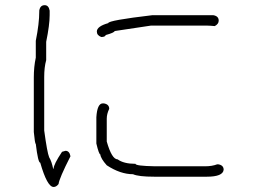

<svg xmlns="http://www.w3.org/2000/svg" viewBox="-20 -620 1040 757"><path d="M156.2 -599.6Q171.9 -599.6 175.8 -578.1V-560.5Q175.8 -522 162.1 -455.1V-382.8Q154.3 -355 154.3 -316.4V-105.5Q166 -18.6 173.8 0Q183.6 16.1 189.5 44.9H191.4Q191.4 28.3 224.6 -21.5L238.3 -25.4Q253.9 -25.4 257.8 -3.9Q213.4 83.5 210.9 105.5Q202.1 117.2 191.4 117.2Q166 117.2 138.7 21.5Q129.9 21.5 121.1 -52.7Q117.7 -52.7 113.3 -99.6V-314.5Q113.3 -356.9 121.1 -392.6V-459Q134.8 -527.8 134.8 -574.2V-578.1Q138.2 -599.6 156.2 -599.6ZM580.6 -560.1H820.8Q842.3 -556.6 842.3 -538.6Q842.3 -525.4 826.7 -517.1Q807.1 -519 797.4 -519H574.7L432.1 -497.6Q430.7 -491.2 397 -481.9Q394.5 -474.1 379.4 -474.1Q361.8 -480.5 361.8 -495.6Q361.8 -516.1 406.7 -528.8Q406.7 -539.6 580.6 -560.1ZM389.2 -212.4Q410.6 -209 410.6 -190.9Q400.9 -170.9 400.9 -151.9V-62Q420.9 8.3 443.8 8.3Q467.8 25.9 514.2 25.9Q514.2 34.2 590.3 35.6H789.6Q815.9 35.6 836.4 27.8H840.3Q861.8 31.2 861.8 49.3Q858.9 76.7 795.4 76.7H588.4Q525.9 76.7 504.4 66.9Q454.6 66.9 400.9 31.7Q377 4.9 375.5 -11.2Q370.1 -11.2 359.9 -54.2V-157.7Q363.3 -212.4 385.3 -212.4Z"/></svg>

Font: CEF Fonts CJK Mono
Style: Regular
Weight: 400
Designer: PartyBoss (派对大魔王)
Version: Release 2.25